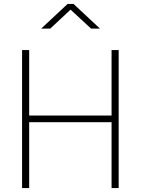

<svg xmlns="http://www.w3.org/2000/svg" viewBox="-20 -954 714 974"><path d="M92 -700H128V-368H546V-700H582V0H546V-334H128V0H92ZM323 -934H353L487 -809H442L338 -905L235 -809H189Z"/></svg>

Font: Cairo ExtraLight
Style: Regular
Weight: 275
Designer: Mohamed Gaber, Accademia di Belle Arti di Urbino and others
Foundry: Kief Type Foundry, Accademia di Belle Arti di Urbino and others
Version: Version 3.011